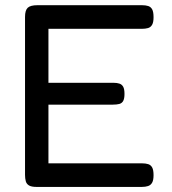

<svg xmlns="http://www.w3.org/2000/svg" viewBox="-20 -708 663 738"><path d="M120.8 10.5Q101.2 10.5 91.6 4.9Q82 -0.8 79.1 -11.4Q76.2 -22 76.2 -35.8V-642.8Q76.2 -668.5 86.6 -678.2Q97 -688 123.8 -688H525.8Q539.8 -688 549.8 -684.8Q559.8 -681.5 565 -671.9Q570.2 -662.2 570.2 -641.8Q570.2 -622.2 564.6 -612.6Q559 -603 548.9 -600.1Q538.8 -597.2 524.8 -597.2H166.2V-389.8H415.8Q429.8 -389.8 439.1 -386.6Q448.5 -383.5 453.5 -374.6Q458.5 -365.8 458.5 -346.8Q458.5 -329 453.5 -320Q448.5 -311 438.5 -308.4Q428.5 -305.8 413.8 -305.8H166.2V-80.2H525.8Q539.8 -80.2 549.8 -77Q559.8 -73.8 565 -64.1Q570.2 -54.5 570.2 -34.8Q570.2 -15.2 564.6 -5.6Q559 4 548.9 7.2Q538.8 10.5 524.8 10.5Z"/></svg>

Font: Fredoka Light
Style: Regular
Weight: 300
Designer: Ben Nathan
Foundry: Milena B. Brandão, Ben Nathan
Version: Version 2.001